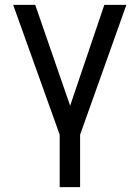

<svg xmlns="http://www.w3.org/2000/svg" viewBox="-20 -566 574 790"><path d="M34.2 -545.9H125L268.6 -130.9L409.2 -545.9H500L309.6 -11.7V204.1H225.6V-11.7Z"/></svg>

Font: Inter
Style: Regular
Weight: 400
Designer: Rasmus Andersson
Foundry: rsms
Version: Version 4.000;git-8c9346024